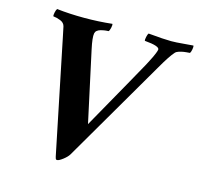

<svg xmlns="http://www.w3.org/2000/svg" viewBox="-98 -750 896 865"><g transform="rotate(15 350.5 -317.5)"><path d="M192.4 -639.6Q258.8 -639.6 322.3 -646.5Q324.7 -642.1 321.8 -628.7Q318.8 -615.2 314.5 -610.4Q314 -610.4 309.6 -610.1Q305.2 -609.9 302.5 -609.6Q299.8 -609.4 294.7 -608.6Q289.6 -607.9 285.9 -606.9Q282.2 -606 277.3 -604.7Q272.5 -603.5 269 -601.6Q265.6 -599.6 262.2 -597.2Q258.8 -594.7 256.8 -591.3Q254.9 -587.9 253.9 -584Q250 -564.5 261.7 -510.7L333 -181.6Q502 -481.4 516.6 -508.8Q519 -513.7 526.6 -528.1Q534.2 -542.5 537.8 -550.3Q541.5 -558.1 545.9 -568.8Q550.3 -579.6 551.8 -586.9Q554.7 -604.5 483.4 -610.4Q481.4 -615.2 484.4 -628.7Q487.3 -642.1 491.2 -646.5Q564.9 -639.6 597.7 -639.6Q620.6 -639.6 654.1 -642.8Q687.5 -646 700.2 -646.5Q702.6 -642.1 700.2 -628.7Q697.8 -615.2 693.4 -610.4Q692.4 -610.4 686.8 -609.9Q681.2 -609.4 677.2 -609.1Q673.3 -608.9 666.7 -607.9Q660.2 -606.9 655 -605.7Q649.9 -604.5 644.3 -602.8Q638.7 -601.1 634.3 -598.6Q629.9 -596.2 627 -592.8Q607.4 -571.3 573.2 -511.7Q554.7 -479 292 -29.3Q284.2 -16.6 266.4 -2.9Q248.5 10.7 240.2 10.7Q236.8 10.7 235.1 9.3Q233.4 7.8 232.2 3.2Q231 -1.5 230.5 -2.9L128.9 -498Q127 -508.3 123.3 -525.6Q119.6 -543 116.9 -556.2Q114.3 -569.3 112.3 -578.1Q108.4 -594.7 90.6 -601.8Q72.8 -608.9 56.6 -610.4Q54.7 -615.2 57.6 -628.7Q60.5 -642.1 64.5 -646.5Q124 -639.6 192.4 -639.6Z"/></g></svg>

Font: Crimson
Style: BoldItalic
Weight: 700
Italic angle: -11°
Version: Version 0.8